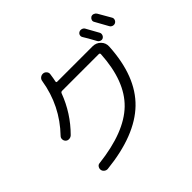

<svg xmlns="http://www.w3.org/2000/svg" viewBox="-183 -1076 1366 1366"><g transform="rotate(-45 500.0 -393.0)"><path d="M179.7 -37.1Q460.9 -69.3 590.8 -195.3Q720.7 -321.3 735.4 -579.1Q735.4 -589.8 723.6 -589.8H357.4Q344.7 -589.8 340.8 -580.1Q286.1 -433.6 175.8 -323.2Q165 -312.5 148.9 -311.5Q132.8 -310.5 122.1 -321.3Q112.3 -331.1 111.8 -345.7Q111.3 -360.4 121.1 -370.1Q270.5 -525.4 304.7 -738.3Q306.6 -753.9 318.8 -763.7Q331.1 -773.4 346.7 -772.5Q361.3 -771.5 371.6 -759.8Q381.8 -748 379.9 -733.4Q374 -691.4 369.1 -670.9Q367.2 -660.2 377 -660.2H732.4Q768.6 -660.2 793 -635.3Q817.4 -610.4 815.4 -575.2Q799.8 -290 649.4 -144.5Q499 1 192.4 33.2Q177.7 34.2 166 24.9Q154.3 15.6 152.3 2Q150.4 -11.7 158.2 -23.9Q166 -36.1 179.7 -37.1ZM836.9 -692.4Q842.8 -681.6 838.9 -668.9Q835 -656.2 824.2 -649.9Q813.5 -643.6 800.8 -648.4Q788.1 -653.3 782.2 -664.1Q746.1 -730.5 728.5 -757.8Q721.7 -768.6 725.1 -780.8Q728.5 -793 739.7 -798.8Q751 -804.7 764.2 -801.3Q777.3 -797.9 784.2 -787.1Q813.5 -736.3 836.9 -692.4ZM919.9 -801.8Q958 -737.3 975.6 -705.1Q981.4 -694.3 977.1 -682.1Q972.7 -669.9 961.9 -664.1Q950.2 -658.2 937.5 -662.1Q924.8 -666 918 -677.7Q887.7 -731.4 864.3 -774.4Q857.4 -785.2 861.3 -796.9Q865.2 -808.6 876 -815.4Q887.7 -821.3 900.4 -816.9Q913.1 -812.5 919.9 -801.8Z"/></g></svg>

Font: Rounded-X Mgen+ 1mn regular
Style: Regular
Weight: 400
Designer: [Source Han Sans]
Ryoko NISHIZUKA  (kana & ideographs); Paul D. Hunt (Latin, Greek & Cyrillic); Wenlong ZHANG  (bopomofo
Version: Version 1.059.20150602